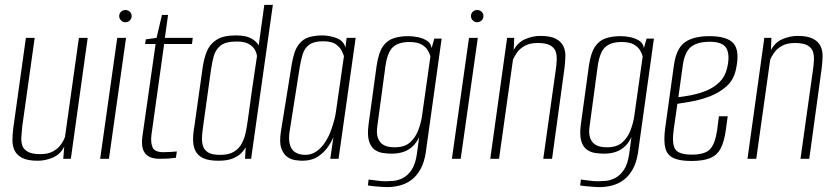

<svg xmlns="http://www.w3.org/2000/svg" viewBox="-20 -650 3419 786"><path d="M135 8Q93 8 71 -3.5Q49 -15 40 -33.5Q31 -52 31 -75Q31 -98 34 -123L86 -495H122L71 -132Q69 -111 67.5 -91Q66 -71 71 -55Q76 -39 93.5 -29Q111 -19 145 -19Q178 -19 198.5 -31Q219 -43 230 -59Q241 -75 246 -89L303 -495H339L270 0H239L243 -50Q227 -18 196.5 -5Q166 8 135 8Z M390 0 460 -495H496L426 0ZM493 -559Q483 -559 475.5 -566.5Q468 -574 468 -584Q468 -595 475.5 -602Q483 -609 493 -609Q504 -609 511.5 -602Q519 -595 519 -584Q519 -574 511.5 -566.5Q504 -559 493 -559Z M634 0Q612 0 597.5 -5.5Q583 -11 574 -22.5Q565 -34 562.5 -51Q560 -68 563 -92L617 -470H574L577 -489L621 -495L643 -589H668L655 -495H769L766 -470H652L600 -98Q596 -67 604.5 -47Q613 -27 649 -27Q663 -27 679 -28Q695 -29 704 -30L700 -4Q694 -4 683.5 -2.5Q673 -1 660 -0.5Q647 0 634 0Z M874 8Q834 8 812 -2.5Q790 -13 780.5 -31.5Q771 -50 770.5 -75Q770 -100 775 -128L810 -376Q815 -410 826.5 -439Q838 -468 865.5 -486.5Q893 -505 945 -505Q986 -505 1008 -493Q1030 -481 1039 -464L1062 -630H1097L1008 0H983L986 -47Q978 -33 964.5 -20.5Q951 -8 929.5 0Q908 8 874 8ZM881 -16Q917 -16 938 -29Q959 -42 970 -63Q981 -84 986 -108.5Q991 -133 994 -155Q1003 -222 1012.5 -288Q1022 -354 1032 -420Q1031 -432 1023.5 -446Q1016 -460 998.5 -470Q981 -480 949 -480Q903 -480 882.5 -463Q862 -446 855 -420Q848 -394 844 -366L811 -129Q808 -108 807 -88Q806 -68 811 -52Q816 -36 832 -26Q848 -16 881 -16Z M1217 8Q1206 8 1188.5 5.5Q1171 3 1155.5 -8Q1140 -19 1131.5 -43.5Q1123 -68 1130 -112L1174 -385Q1183 -441 1201.5 -466Q1220 -491 1245.5 -498Q1271 -505 1298 -505Q1329 -505 1358 -494Q1387 -483 1394 -455L1399 -495H1436L1366 0H1332L1345 -89Q1337 -69 1321 -46.5Q1305 -24 1280 -8Q1255 8 1217 8ZM1229 -16Q1256 -16 1276.5 -31Q1297 -46 1311.5 -68.5Q1326 -91 1335 -116Q1344 -141 1349 -161Q1354 -181 1355 -191L1388 -420Q1386 -427 1379.5 -441Q1373 -455 1356 -468Q1339 -481 1302 -481Q1265 -481 1246 -467Q1227 -453 1219.5 -429Q1212 -405 1207 -375L1165 -108Q1161 -76 1167 -57Q1173 -38 1184.5 -29.5Q1196 -21 1208.5 -18.5Q1221 -16 1229 -16Z M1564 116Q1555 116 1542 115Q1529 114 1517.5 113Q1506 112 1497.5 111Q1489 110 1486 109L1489 85Q1501 86 1521 89Q1541 92 1559 92Q1571 92 1590 90.5Q1609 89 1629 79Q1649 69 1665 45.5Q1681 22 1687 -22L1696 -89Q1686 -67 1670 -51.5Q1654 -36 1632.5 -28.5Q1611 -21 1584 -21Q1568 -21 1549 -23.5Q1530 -26 1514 -37Q1498 -48 1490.5 -73Q1483 -98 1489 -142L1522 -382Q1530 -435 1547.5 -460Q1565 -485 1591.5 -493.5Q1618 -502 1651 -502Q1672 -502 1692.5 -497.5Q1713 -493 1728.5 -483Q1744 -473 1747 -453L1758 -492H1788L1723 -26Q1717 14 1702 41.5Q1687 69 1665.5 85.5Q1644 102 1618 109Q1592 116 1564 116ZM1596 -47Q1636 -47 1658.5 -67Q1681 -87 1692.5 -117.5Q1704 -148 1708 -178L1742 -419Q1739 -431 1731 -444.5Q1723 -458 1705.5 -468Q1688 -478 1656 -478Q1611 -478 1588.5 -457Q1566 -436 1558 -380L1525 -136Q1520 -104 1527 -85.5Q1534 -67 1546.5 -59Q1559 -51 1572.5 -49Q1586 -47 1596 -47Z M1830 0 1900 -495H1936L1866 0ZM1933 -559Q1923 -559 1915.5 -566.5Q1908 -574 1908 -584Q1908 -595 1915.5 -602Q1923 -609 1933 -609Q1944 -609 1951.5 -602Q1959 -595 1959 -584Q1959 -574 1951.5 -566.5Q1944 -559 1933 -559Z M1987 0 2056 -495H2085L2083 -445Q2100 -477 2130.5 -490Q2161 -503 2192 -503Q2233 -503 2255 -491.5Q2277 -480 2286 -461.5Q2295 -443 2294.5 -420Q2294 -397 2291 -372L2240 0H2204L2255 -363Q2258 -383 2259 -403Q2260 -423 2255 -438.5Q2250 -454 2233 -464Q2216 -474 2181 -474Q2149 -474 2128.5 -462.5Q2108 -451 2097 -435.5Q2086 -420 2080 -406L2023 0Z M2433 116Q2424 116 2411 115Q2398 114 2386.5 113Q2375 112 2366.5 111Q2358 110 2355 109L2358 85Q2370 86 2390 89Q2410 92 2428 92Q2440 92 2459 90.5Q2478 89 2498 79Q2518 69 2534 45.5Q2550 22 2556 -22L2565 -89Q2555 -67 2539 -51.5Q2523 -36 2501.5 -28.5Q2480 -21 2453 -21Q2437 -21 2418 -23.5Q2399 -26 2383 -37Q2367 -48 2359.5 -73Q2352 -98 2358 -142L2391 -382Q2399 -435 2416.5 -460Q2434 -485 2460.5 -493.5Q2487 -502 2520 -502Q2541 -502 2561.5 -497.5Q2582 -493 2597.5 -483Q2613 -473 2616 -453L2627 -492H2657L2592 -26Q2586 14 2571 41.5Q2556 69 2534.5 85.5Q2513 102 2487 109Q2461 116 2433 116ZM2465 -47Q2505 -47 2527.5 -67Q2550 -87 2561.5 -117.5Q2573 -148 2577 -178L2611 -419Q2608 -431 2600 -444.5Q2592 -458 2574.5 -468Q2557 -478 2525 -478Q2480 -478 2457.5 -457Q2435 -436 2427 -380L2394 -136Q2389 -104 2396 -85.5Q2403 -67 2415.5 -59Q2428 -51 2441.5 -49Q2455 -47 2465 -47Z M2810 9Q2764 9 2738 -2.5Q2712 -14 2704 -43Q2696 -72 2703 -125L2739 -384Q2749 -453 2784.5 -477.5Q2820 -502 2884 -502Q2958 -502 2983.5 -471.5Q3009 -441 2993 -367Q2984 -323 2954 -296.5Q2924 -270 2885.5 -255.5Q2847 -241 2810.5 -234.5Q2774 -228 2753 -225L2738 -120Q2730 -62 2744 -39.5Q2758 -17 2812 -17Q2866 -17 2887 -39.5Q2908 -62 2916 -119L2923 -174H2959L2952 -122Q2945 -70 2930 -42Q2915 -14 2886.5 -2.5Q2858 9 2810 9ZM2757 -252Q2781 -255 2812 -261Q2843 -267 2873 -279.5Q2903 -292 2925.5 -314Q2948 -336 2956 -369Q2969 -421 2955 -450Q2941 -479 2886 -479Q2833 -479 2807.5 -457Q2782 -435 2775 -381Z M3040 0 3109 -495H3138L3136 -445Q3153 -477 3183.5 -490Q3214 -503 3245 -503Q3286 -503 3308 -491.5Q3330 -480 3339 -461.5Q3348 -443 3347.5 -420Q3347 -397 3344 -372L3293 0H3257L3308 -363Q3311 -383 3312 -403Q3313 -423 3308 -438.5Q3303 -454 3286 -464Q3269 -474 3234 -474Q3202 -474 3181.5 -462.5Q3161 -451 3150 -435.5Q3139 -420 3133 -406L3076 0Z"/></svg>

Font: Alumni Sans ExtraLight
Style: Italic
Weight: 250
Italic angle: -8°
Version: Version 1.016